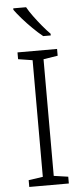

<svg xmlns="http://www.w3.org/2000/svg" viewBox="-62 -981 436 1015"><g transform="rotate(-5 155.5 -474.0)"><path d="M261 0H51V-36L127 -47V-666L51 -678V-714H261V-678L185 -666V-47L261 -36ZM117 -948Q129 -926 149.5 -898Q170 -870 192.5 -843Q215 -816 234 -797V-788H194Q169 -808 141 -835.5Q113 -863 88.5 -891Q64 -919 49 -940V-948Z"/></g></svg>

Font: Noto Sans Arabic Light
Style: Regular
Weight: 300
Designer: Monotype Design Team, Nadine Chahine, Nizar Qandah and Khaled Hosny
Foundry: Monotype Imaging Inc.
Version: Version 2.012; ttfautohint (v1.8.4.7-5d5b)